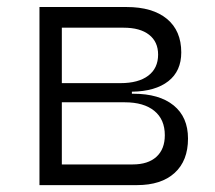

<svg xmlns="http://www.w3.org/2000/svg" viewBox="-20 -538 626 558"><path d="M94.7 0V-517.6H347.7Q423.3 -517.6 465.1 -483.2Q506.8 -448.7 506.8 -385.7Q506.8 -331.5 469.2 -302Q431.6 -272.5 363.3 -271.5V-265.6H367.2Q442.9 -265.6 484.6 -231.7Q526.4 -197.8 526.4 -135.3Q526.4 -70.8 487.5 -35.4Q448.7 0 377.9 0ZM159.7 -60.1H365.7Q410.2 -60.1 434.6 -82.3Q459 -104.5 459 -145Q459 -190.9 428.5 -215.8Q397.9 -240.7 342.8 -240.7H159.7ZM159.7 -296.4H330.1Q382.3 -296.4 410.9 -318.1Q439.5 -339.8 439.5 -379.4Q439.5 -416.5 413.3 -437Q387.2 -457.5 339.4 -457.5H159.7Z"/></svg>

Font: Cascadia Mono PL Light
Style: Regular
Weight: 300
Monospace: yes
Designer: Aaron Bell
Foundry: Saja Typeworks
Version: Version 2404.023; ttfautohint (v1.8.4)